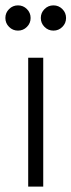

<svg xmlns="http://www.w3.org/2000/svg" viewBox="-20 -695 266 715"><path d="M85 0V-480H141V0ZM47 -581Q27.5 -581 13.8 -594.8Q0 -608.5 0 -628Q0 -647.5 13.8 -661.2Q27.5 -675 47 -675Q66.5 -675 80.2 -661.2Q94 -647.5 94 -628Q94 -608.5 80.2 -594.8Q66.5 -581 47 -581ZM179 -581Q159.5 -581 145.8 -594.8Q132 -608.5 132 -628Q132 -647.5 145.8 -661.2Q159.5 -675 179 -675Q198.5 -675 212.2 -661.2Q226 -647.5 226 -628Q226 -608.5 212.2 -594.8Q198.5 -581 179 -581Z"/></svg>

Font: Geologica Roman Thin
Style: Regular
Weight: 250
Designer: Sindre Bremnes, Frode Helland
Foundry: Monokrom Skriftforlag AS
Version: Version 1.010;gftools[0.9.28]